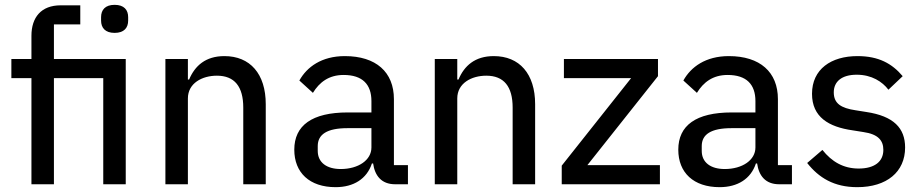

<svg xmlns="http://www.w3.org/2000/svg" viewBox="-20 -762 3814 794"><path d="M110 0H203V-439H407V0H500V-518H203V-661H312V-740H231C150 -740 110 -690 110 -614V-518H27V-439H110ZM454 -626C493 -626 510 -647 510 -677V-691C510 -721 493 -742 454 -742C415 -742 398 -721 398 -691V-677C398 -647 415 -626 454 -626Z M757 0V-355C757 -418 816 -449 877 -449C950 -449 986 -404 986 -317V0H1079V-331C1079 -457 1014 -530 908 -530C830 -530 786 -490 762 -433H757V-518H664V0Z M1667 0V-79H1609V-352C1609 -464 1535 -530 1406 -530C1310 -530 1249 -485 1218 -429L1274 -378C1301 -422 1340 -452 1401 -452C1479 -452 1516 -413 1516 -344V-297H1418C1270 -297 1197 -243 1197 -143C1197 -48 1260 12 1368 12C1442 12 1497 -22 1518 -86H1523C1530 -36 1557 0 1614 0ZM1389 -63C1331 -63 1294 -90 1294 -138V-158C1294 -206 1332 -232 1417 -232H1516V-152C1516 -100 1462 -63 1389 -63Z M1871 0V-355C1871 -418 1930 -449 1991 -449C2064 -449 2100 -404 2100 -317V0H2193V-331C2193 -457 2128 -530 2022 -530C1944 -530 1900 -490 1876 -433H1871V-518H1778V0Z M2709 0V-79H2409L2701 -447V-518H2312V-439H2590L2303 -77V0Z M3255 0V-79H3197V-352C3197 -464 3123 -530 2994 -530C2898 -530 2837 -485 2806 -429L2862 -378C2889 -422 2928 -452 2989 -452C3067 -452 3104 -413 3104 -344V-297H3006C2858 -297 2785 -243 2785 -143C2785 -48 2848 12 2956 12C3030 12 3085 -22 3106 -86H3111C3118 -36 3145 0 3202 0ZM2977 -63C2919 -63 2882 -90 2882 -138V-158C2882 -206 2920 -232 3005 -232H3104V-152C3104 -100 3050 -63 2977 -63Z M3525 12C3647 12 3723 -51 3723 -152C3723 -232 3676 -282 3562 -299L3518 -306C3458 -315 3428 -334 3428 -380C3428 -424 3460 -453 3523 -453C3585 -453 3629 -424 3654 -391L3713 -447C3669 -499 3614 -530 3526 -530C3417 -530 3338 -476 3338 -374C3338 -278 3407 -237 3506 -223L3550 -216C3613 -207 3633 -180 3633 -142C3633 -94 3597 -65 3531 -65C3468 -65 3420 -93 3381 -142L3318 -88C3366 -27 3429 12 3525 12Z"/></svg>

Font: IBM Plex Thai Looped Text
Style: Regular
Weight: 450
Designer: Mike Abbink, Paul van der Laan, Pieter van Rosmalen, Ben Mitchell, Mark Frömberg
Foundry: Bold Monday
Version: Version 1.0